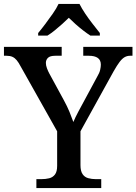

<svg xmlns="http://www.w3.org/2000/svg" viewBox="-24 -951 690 971"><path d="M160 0V-45H185Q207 -45 225 -49.5Q243 -54 254 -68.5Q265 -83 265 -112V-287L80 -616Q70 -635 60.5 -646.5Q51 -658 39 -663.5Q27 -669 9 -669H-4V-714H288V-669H256Q229 -669 218.5 -658.5Q208 -648 208 -633Q208 -620 213.5 -605.5Q219 -591 225 -580L299 -444Q316 -413 327.5 -385Q339 -357 347 -334Q356 -356 372.5 -387Q389 -418 406 -449L468 -564Q479 -582 482.5 -597.5Q486 -613 486 -624Q486 -647 470.5 -658Q455 -669 425 -669H397V-714H646V-669H634Q619 -669 606.5 -662Q594 -655 581 -638Q568 -621 551 -591L383 -287V-116Q383 -86 393.5 -70.5Q404 -55 422 -50Q440 -45 461 -45H488V0ZM169 -784Q185 -803 204.5 -829Q224 -855 243 -882Q262 -909 272 -931H378Q389 -909 407 -882Q425 -855 445.5 -829Q466 -803 481 -784V-771H433Q416 -782 396 -797.5Q376 -813 357.5 -829.5Q339 -846 324 -861Q309 -846 290.5 -829.5Q272 -813 253 -797.5Q234 -782 216 -771H169Z"/></svg>

Font: Noto Serif Hebrew Medium
Style: Regular
Weight: 500
Version: Version 2.003